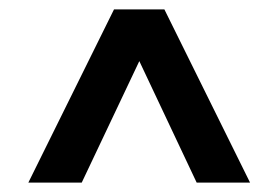

<svg xmlns="http://www.w3.org/2000/svg" viewBox="-20 -760 594 410"><path d="M40.5 -370 223.5 -740H331L514 -370H400L277.5 -629.5L154.5 -370Z"/></svg>

Font: Encode Sans Condensed Condensed SemiBold
Style: Regular
Weight: 600
Width: 3
Designer: Multiple Designers
Foundry: Impallari Type
Version: Version 3.000; ttfautohint (v1.8.3) -l 8 -r 50 -G 200 -x 14 